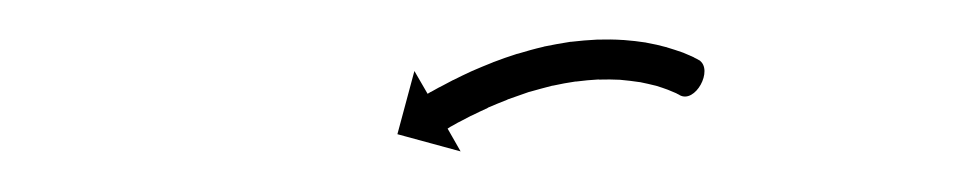

<svg xmlns="http://www.w3.org/2000/svg" viewBox="-20 -246 485 96"><path d="M319.7 -198.5C327.6 -193.9 336.9 -211.1 329.6 -215.9L318.5 -199.3C323.7 -195.8 333.6 -213.5 329.8 -215.8C329.8 -215.8 329.8 -215.8 329.8 -215.8C329.7 -215.8 329.7 -215.8 329.7 -215.8C328.9 -216.3 328 -216.8 327.1 -217.2C327.1 -217.2 327 -217.3 327 -217.3C326.9 -217.3 326.8 -217.4 326.8 -217.4C325.1 -218.2 323.3 -218.9 321.5 -219.7C321.5 -219.7 321.4 -219.7 321.4 -219.7C321.3 -219.7 321.2 -219.8 321.2 -219.8C318.7 -220.7 316.1 -221.5 313.5 -222.3C313.5 -222.3 313.5 -222.3 313.4 -222.4C313.3 -222.4 313.2 -222.4 313.2 -222.4C310 -223.3 306.8 -224 303.5 -224.6C303.5 -224.6 303.4 -224.6 303.3 -224.6C303.2 -224.6 303.2 -224.7 303.2 -224.7C299.4 -225.3 295.6 -225.7 291.8 -226C291.8 -226 291.7 -226 291.6 -226C291.6 -226 291.5 -226 291.5 -226C287.3 -226.3 283.1 -226.3 279 -226.2C279 -226.2 278.9 -226.2 278.8 -226.2C278.7 -226.2 278.6 -226.2 278.6 -226.2C274.2 -226 269.9 -225.6 265.5 -225.1C265.5 -225.1 265.4 -225.1 265.3 -225.1C265.3 -225.1 265.2 -225.1 265.2 -225.1C260.7 -224.4 256.3 -223.6 251.9 -222.7C251.9 -222.7 251.9 -222.7 251.8 -222.6C251.7 -222.6 251.7 -222.6 251.7 -222.6C247.3 -221.6 243.1 -220.4 238.8 -219.1C238.8 -219.1 238.7 -219.1 238.7 -219.1C238.6 -219.1 238.6 -219.1 238.6 -219.1C234.5 -217.8 230.5 -216.4 226.6 -214.9C226.6 -214.9 226.5 -214.9 226.5 -214.9C226.4 -214.8 226.4 -214.8 226.4 -214.8C222.8 -213.4 219.3 -211.9 215.8 -210.4C215.8 -210.4 215.7 -210.4 215.7 -210.3C215.6 -210.3 215.6 -210.3 215.6 -210.3C212.6 -208.9 209.6 -207.5 206.7 -206C206.7 -206 206.7 -206 206.6 -206C206.6 -206 206.6 -206 206.6 -206C204.3 -204.8 202 -203.6 199.8 -202.4C199.8 -202.4 199.8 -202.4 199.7 -202.4C199.7 -202.4 199.7 -202.4 199.7 -202.4C198.3 -201.6 196.8 -200.8 195.4 -200L195.3 -200L195.3 -200C194.8 -199.7 194.3 -199.4 193.8 -199.1L187.2 -210.5L178.7 -178.9L210.3 -170.3L203.8 -181.7C204.2 -182 204.7 -182.3 205.2 -182.6L205.2 -182.6L205.2 -182.6C206.6 -183.3 207.9 -184.1 209.3 -184.9C209.3 -184.9 209.3 -184.8 209.3 -184.8C209.3 -184.8 209.2 -184.8 209.2 -184.8C211.4 -186 213.5 -187.1 215.7 -188.2C215.7 -188.2 215.7 -188.2 215.6 -188.2C215.6 -188.1 215.6 -188.1 215.6 -188.1C218.4 -189.5 221.2 -190.8 224 -192.1C224 -192.1 223.9 -192.1 223.9 -192.1C223.9 -192.1 223.8 -192.1 223.8 -192.1C227.1 -193.5 230.4 -194.9 233.8 -196.2C233.8 -196.2 233.7 -196.2 233.7 -196.2C233.7 -196.2 233.6 -196.2 233.6 -196.2C237.3 -197.5 241 -198.8 244.7 -200.1C244.7 -200.1 244.7 -200 244.6 -200C244.6 -200 244.5 -200 244.5 -200C248.4 -201.1 252.4 -202.2 256.3 -203.2C256.3 -203.2 256.3 -203.2 256.2 -203.1C256.1 -203.1 256.1 -203.1 256.1 -203.1C260.1 -204 264.1 -204.7 268.1 -205.3C268.1 -205.3 268.1 -205.3 268 -205.3C267.9 -205.3 267.8 -205.2 267.8 -205.2C271.8 -205.7 275.7 -206.1 279.7 -206.3C279.7 -206.3 279.6 -206.3 279.5 -206.3C279.4 -206.2 279.3 -206.2 279.3 -206.2C283 -206.3 286.7 -206.3 290.4 -206.1C290.4 -206.1 290.4 -206.1 290.3 -206.1C290.2 -206.1 290.1 -206.1 290.1 -206.1C293.4 -205.8 296.8 -205.4 300.1 -204.9C300.1 -204.9 300 -204.9 299.9 -204.9C299.8 -204.9 299.7 -205 299.7 -205C302.5 -204.4 305.4 -203.8 308.1 -203.1C308.1 -203.1 308.1 -203.1 308 -203.1C307.9 -203.1 307.8 -203.2 307.8 -203.2C310 -202.5 312.2 -201.8 314.3 -201C314.3 -201 314.2 -201 314.2 -201.1C314.1 -201.1 314 -201.1 314 -201.1C315.5 -200.5 316.9 -199.9 318.3 -199.3C318.3 -199.3 318.2 -199.3 318.2 -199.3C318.1 -199.4 318 -199.4 318 -199.4C318.6 -199.1 319.2 -198.8 319.8 -198.5C319.8 -198.5 319.7 -198.5 319.7 -198.5C319.7 -198.5 319.7 -198.5 319.7 -198.5Z"/></svg>

Font: FRB American Cursive Just Arrows Ultra
Style: Bold Italic
Weight: 1000
Italic angle: -25°
Version: Version 2.0;Modular Font Editor K font №1